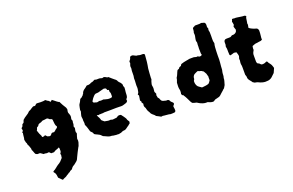

<svg xmlns="http://www.w3.org/2000/svg" viewBox="-103 -1044 2515 1648"><g transform="rotate(-20 1154.5 -219.5)"><path d="M486 -237Q485 -236 485.5 -234.5Q486 -233 485 -231Q482 -221 483 -212Q483 -201 477 -189Q479 -185 480.5 -180.5Q482 -176 483 -171Q481 -160 478.5 -148Q476 -136 483 -125Q482 -119 480 -113Q478 -107 476 -102Q475 -97 473.5 -92Q472 -87 470 -79Q470 -81 469.5 -80Q469 -79 470 -77Q474 -61 470 -46Q466 -31 460 -16Q459 -15 458 -12.5Q457 -10 455 -8Q444 11 434.5 31Q425 51 415 71Q414 75 411 80Q408 85 406 90Q402 96 399 99Q392 105 384 111.5Q376 118 368 124Q358 128 351 135Q344 142 338 152Q331 154 325 158Q319 160 314 166Q312 170 307 170Q302 171 298.5 175Q295 179 290 181Q281 184 274 191Q265 197 255 200Q250 201 245 204.5Q240 208 236 210Q234 209 233 209Q232 209 232 209L202 179Q200 161 198.5 152.5Q197 144 193.5 137.5Q190 131 181 120Q182 118 182 117Q182 116 183 115Q186 113 190 110Q194 107 198 106Q206 101 212 95.5Q218 90 225 85Q231 80 238 75.5Q245 71 252 67Q259 62 265.5 56.5Q272 51 277 44Q280 40 283 37Q286 34 289 31Q290 27 290 23.5Q290 20 291 17Q295 7 290 -6V-8L297 -18Q297 -17 298.5 -23Q300 -29 300 -29Q300 -38 299.5 -43.5Q299 -49 299 -57Q295 -62 293.5 -62.5Q292 -63 290 -61Q286 -57 280 -55Q274 -53 268 -51Q267 -51 264 -49Q261 -47 259 -48L246 -39Q245 -39 244.5 -38.5Q244 -38 243 -38H218Q215 -42 211 -45Q207 -48 204 -52Q197 -54 193.5 -52.5Q190 -51 185 -51L168 -54H154Q147 -59 141 -63.5Q135 -68 128 -72Q111 -71 106 -71.5Q101 -72 89 -79Q87 -82 86 -85Q85 -88 83 -91Q80 -97 78.5 -103.5Q77 -110 74 -115Q70 -119 70 -126Q71 -134 68 -140.5Q65 -147 63 -154Q62 -161 58 -167Q54 -173 52 -179Q53 -190 46 -199Q44 -213 40 -225Q45 -243 45 -255Q45 -263 46.5 -269.5Q48 -276 49 -283Q48 -285 47 -287.5Q46 -290 44 -291H45L51 -297Q54 -299 56 -307Q55 -311 54 -314.5Q53 -318 52 -322Q52 -327 53 -328Q63 -336 65 -340Q67 -344 71 -357Q72 -358 74.5 -359Q77 -360 78 -361Q78 -361 84 -365Q86 -370 88.5 -375.5Q91 -381 93 -388Q101 -396 110.5 -403Q120 -410 130 -416Q143 -424 147 -427.5Q151 -431 162 -442Q169 -445 176.5 -448.5Q184 -452 191 -458Q196 -461 201 -464Q206 -467 210 -469Q215 -468 218.5 -468Q222 -468 225 -468Q231 -469 234 -473.5Q237 -478 241 -481Q251 -484 263 -482Q268 -482 273.5 -481.5Q279 -481 284 -481Q295 -481 305.5 -481.5Q316 -482 325 -485Q333 -480 339.5 -474.5Q346 -469 353 -467Q355 -464 357 -462Q359 -460 360 -458Q364 -452 368 -457Q370 -459 371 -460Q372 -461 374 -462Q375 -463 376.5 -464.5Q378 -466 379 -467Q384 -463 390 -458.5Q396 -454 401 -450Q406 -446 411.5 -441.5Q417 -437 422 -434Q426 -430 435 -428Q437 -424 439 -420Q441 -416 443 -412Q448 -403 452.5 -394Q457 -385 463 -377Q474 -363 477 -346Q477 -339 474.5 -332Q472 -325 474 -314Q476 -309 478.5 -302.5Q481 -296 483 -289Q485 -279 483.5 -270.5Q482 -262 480 -253Q482 -249 483 -245.5Q484 -242 486 -237ZM343 -237Q338 -244 335 -251Q334 -256 332.5 -261Q331 -266 331 -270Q330 -275 330 -280.5Q330 -286 329 -291Q328 -296 328 -301.5Q328 -307 323 -311Q320 -313 315.5 -314Q311 -315 306 -317Q302 -321 297.5 -324.5Q293 -328 289 -330Q285 -331 282 -331Q273 -330 264.5 -328.5Q256 -327 247 -327Q245 -327 242 -326Q239 -325 237 -324Q232 -319 225.5 -317.5Q219 -316 213 -314Q209 -313 204 -310Q199 -307 197 -302Q194 -296 189.5 -293.5Q185 -291 181 -289Q177 -285 176.5 -281.5Q176 -278 175 -275Q174 -271 172 -268.5Q170 -266 168 -263Q174 -244 179 -231.5Q184 -219 191 -207Q192 -203 191.5 -200.5Q191 -198 193 -195Q200 -194 206 -195Q212 -196 217 -200Q218 -201 220 -200.5Q222 -200 223 -200Q227 -196 230 -192.5Q233 -189 236 -186Q244 -183 251 -181Q258 -179 265 -182Q271 -186 275 -192.5Q279 -199 286 -201Q290 -201 294.5 -200.5Q299 -200 304 -200Q306 -202 309.5 -204Q313 -206 315 -208Q320 -213 324.5 -217Q329 -221 335 -224Q342 -229 343 -237Z M1002 -353Q1001 -343 1000.5 -332.5Q1000 -322 998 -312Q997 -302 997 -290.5Q997 -279 993 -267Q991 -264 988 -260.5Q985 -257 982 -252Q982 -248 982.5 -245Q983 -242 984 -238Q982 -233 978 -229.5Q974 -226 970 -224Q960 -221 951.5 -218Q943 -215 934 -213Q920 -211 905 -212.5Q890 -214 875 -213Q862 -213 847.5 -212.5Q833 -212 818 -212H762Q758 -209 753.5 -210Q749 -211 745 -209Q741 -211 736 -209.5Q731 -208 726 -210Q722 -209 718.5 -208.5Q715 -208 710 -207Q706 -208 703 -209.5Q700 -211 696 -208Q698 -205 700.5 -201.5Q703 -198 704 -193Q707 -189 709 -185Q711 -181 713 -176Q715 -172 716 -167.5Q717 -163 718 -159Q723 -154 729 -149Q735 -144 741 -139Q746 -138 751.5 -137Q757 -136 762 -135Q768 -134 774 -133Q780 -132 787 -133Q794 -135 800 -132.5Q806 -130 813 -129Q822 -130 831.5 -131Q841 -132 850 -133Q854 -136 858.5 -138.5Q863 -141 867 -144Q880 -147 893 -143Q896 -138 900.5 -133Q905 -128 909 -122Q915 -113 921 -104.5Q927 -96 929 -85Q931 -80 935 -75Q939 -70 941 -66Q942 -61 940.5 -57Q939 -53 938 -48Q934 -44 928 -41Q927 -41 926 -39Q925 -37 923 -36Q917 -32 911 -28Q905 -24 900 -20Q886 -8 871 -8Q865 -8 862 -7Q857 -6 852 -3Q847 0 841 2Q836 2 831 3.5Q826 5 821 6Q818 6 814 5.5Q810 5 806 5Q797 6 788 4Q779 2 770 2Q767 1 764 0Q761 -1 758 -1Q741 0 726 -6.5Q711 -13 696 -20Q684 -23 679 -31Q672 -39 663.5 -44.5Q655 -50 645 -54Q639 -56 633 -59.5Q627 -63 620 -67Q619 -71 617 -75Q615 -79 613 -83Q611 -86 607.5 -89Q604 -92 601 -95Q598 -98 596 -102Q591 -119 586 -135.5Q581 -152 573 -168Q574 -175 574.5 -182.5Q575 -190 573 -199Q572 -201 572 -204Q572 -207 572 -209Q572 -214 572.5 -217.5Q573 -221 572 -224Q571 -232 570 -240Q569 -248 571 -255Q573 -263 575 -271Q577 -279 580 -288Q579 -290 579 -294Q579 -298 578 -302Q580 -313 582 -324Q584 -335 587 -345Q590 -351 593.5 -356.5Q597 -362 601 -368Q608 -380 612 -391Q624 -397 626.5 -398.5Q629 -400 631 -403Q633 -406 644 -415Q643 -418 649 -424Q655 -430 653 -434Q662 -451 679 -461Q685 -465 690.5 -469.5Q696 -474 700 -478Q705 -481 709.5 -480.5Q714 -480 718 -480Q721 -481 724.5 -481.5Q728 -482 732 -483Q734 -484 737 -485Q740 -486 742 -488Q744 -489 746 -490Q748 -491 750 -491Q759 -492 767 -496Q775 -500 782 -504Q797 -498 813 -500Q823 -501 832.5 -499Q842 -497 850 -494L864 -498Q872 -497 879 -493Q886 -489 893 -485H902Q903 -484 904 -483.5Q905 -483 906 -482Q917 -472 927 -463.5Q937 -455 948 -446Q963 -436 967 -422Q971 -416 974 -413Q986 -403 995 -386Q995 -384 995.5 -380.5Q996 -377 996 -374Q995 -369 998 -364Q1001 -359 1002 -353ZM875 -320V-345Q875 -350 874 -351Q873 -354 871.5 -357Q870 -360 869 -361V-378L866 -381Q862 -381 856 -383Q854 -392 851 -397Q848 -401 843 -402Q838 -403 832 -405Q819 -401 804 -398Q789 -395 775 -390Q768 -389 762 -389Q756 -389 750 -388Q740 -384 732.5 -375.5Q725 -367 718 -359Q714 -354 711 -348Q708 -342 704 -337Q703 -336 703 -331Q706 -323 712 -321Q718 -320 724 -318Q730 -316 737 -314Q740 -315 742.5 -315Q745 -315 748 -316Q760 -321 768 -317Q776 -316 782.5 -317Q789 -318 796 -319Q802 -316 808.5 -315Q815 -314 821 -312Q834 -308 846 -308Q858 -308 870 -311Q875 -316 875 -320Z M1354 -81Q1354 -72 1346 -66Q1338 -58 1342 -47Q1344 -40 1344 -32Q1344 -24 1344 -16Q1343 -14 1341.5 -11.5Q1340 -9 1338 -7Q1334 -5 1333 -5Q1325 -4 1317 -3.5Q1309 -3 1301 -3Q1296 -3 1296 -3Q1282 -7 1268.5 -7.5Q1255 -8 1242 -10Q1234 -12 1227 -12Q1220 -12 1213 -10Q1203 -15 1193.5 -20.5Q1184 -26 1173 -31Q1166 -42 1155.5 -49.5Q1145 -57 1137 -68Q1135 -73 1132.5 -78Q1130 -83 1127 -87Q1117 -102 1114 -120Q1114 -127 1109 -132Q1101 -147 1105 -160Q1106 -162 1105.5 -164.5Q1105 -167 1106 -168Q1102 -173 1100 -176Q1098 -179 1096 -182Q1096 -189 1097 -192L1089 -202Q1091 -213 1092.5 -224.5Q1094 -236 1096 -246L1089 -256Q1089 -260 1092 -262.5Q1095 -265 1097 -269Q1101 -280 1102 -290Q1105 -302 1105 -313Q1103 -335 1105 -356Q1107 -377 1106 -399Q1111 -421 1110 -443Q1109 -465 1113 -486Q1113 -491 1113 -491Q1110 -503 1113 -514Q1116 -525 1120 -534Q1119 -536 1119 -539Q1119 -542 1117 -544Q1119 -551 1123 -555.5Q1127 -560 1130 -564Q1132 -568 1133.5 -572.5Q1135 -577 1136 -581L1143 -588Q1152 -590 1162 -589Q1165 -588 1168.5 -586Q1172 -584 1176 -582Q1183 -578 1189.5 -575.5Q1196 -573 1204 -574Q1215 -570 1225.5 -569Q1236 -568 1246 -569H1250Q1250 -569 1250.5 -568.5Q1251 -568 1252 -568Q1257 -567 1261 -563Q1265 -559 1263 -554Q1261 -539 1260.5 -524Q1260 -509 1258 -494Q1256 -480 1254 -465.5Q1252 -451 1249 -437Q1248 -415 1245.5 -393.5Q1243 -372 1243 -351Q1243 -348 1243.5 -346Q1244 -344 1244 -342Q1239 -332 1236.5 -322Q1234 -312 1231 -301Q1229 -293 1231 -284Q1234 -272 1233.5 -260Q1233 -248 1231 -235V-229Q1233 -225 1235.5 -220Q1238 -215 1240 -210Q1239 -207 1238 -203.5Q1237 -200 1236 -197Q1238 -192 1238.5 -186Q1239 -180 1240 -175Q1244 -170 1248 -165.5Q1252 -161 1253 -155Q1253 -153 1255 -150Q1257 -147 1258 -145Q1260 -140 1264.5 -137Q1269 -134 1273 -132Q1280 -131 1286 -129Q1292 -127 1299 -125Q1303 -125 1305.5 -125.5Q1308 -126 1311 -126Q1313 -125 1316.5 -124Q1320 -123 1323 -122Q1324 -121 1325 -119.5Q1326 -118 1327 -117Q1329 -109 1338 -100Q1343 -96 1347.5 -91.5Q1352 -87 1354 -81Z M1857 -447Q1852 -429 1851 -410.5Q1850 -392 1849 -374Q1848 -356 1848 -337.5Q1848 -319 1848 -301Q1848 -286 1846 -271Q1844 -256 1843 -240Q1843 -236 1842.5 -231Q1842 -226 1842 -221Q1842 -207 1838 -195Q1835 -182 1835 -169Q1835 -162 1834 -154Q1833 -146 1830 -138Q1829 -133 1829 -123Q1828 -115 1825 -107Q1823 -100 1821 -93.5Q1819 -87 1817 -79Q1813 -73 1809.5 -66.5Q1806 -60 1802 -54Q1793 -49 1787 -41Q1777 -33 1767.5 -24Q1758 -15 1749 -7Q1737 3 1725 3Q1724 3 1722.5 4Q1721 5 1719 5Q1700 7 1688 17Q1687 18 1685.5 18.5Q1684 19 1682 21Q1669 23 1655.5 19Q1642 15 1631 9H1615Q1611 9 1607 8.5Q1603 8 1598 7Q1571 1 1546 -16Q1543 -19 1539 -20Q1535 -21 1530 -22Q1524 -23 1518 -25Q1512 -27 1506 -29Q1501 -32 1498 -37.5Q1495 -43 1492 -47Q1487 -57 1483 -65.5Q1479 -74 1474 -84Q1470 -92 1465 -100.5Q1460 -109 1455 -116Q1455 -117 1456 -117Q1457 -117 1457 -118L1455 -120Q1455 -119 1454.5 -118.5Q1454 -118 1454 -117Q1453 -118 1451.5 -118.5Q1450 -119 1449 -120Q1445 -122 1443 -126.5Q1441 -131 1439 -135Q1442 -141 1442 -151Q1444 -164 1441 -174Q1437 -189 1437.5 -204Q1438 -219 1439 -235Q1439 -240 1443 -248Q1450 -265 1451 -278Q1461 -292 1467 -308Q1473 -324 1481 -338Q1486 -340 1489.5 -342Q1493 -344 1497 -345Q1499 -347 1500 -350Q1501 -353 1504 -355Q1507 -357 1511 -358.5Q1515 -360 1520 -361Q1522 -364 1523.5 -367Q1525 -370 1527 -373Q1530 -376 1531 -376Q1554 -384 1579 -388Q1583 -389 1587.5 -389.5Q1592 -390 1596 -391Q1609 -395 1622 -394Q1635 -393 1648 -394Q1651 -394 1654.5 -393Q1658 -392 1661 -391Q1664 -391 1669 -389Q1674 -387 1675 -389Q1685 -391 1689.5 -387Q1694 -383 1694 -383Q1696 -382 1702.5 -382.5Q1709 -383 1710 -383Q1719 -385 1720.5 -391.5Q1722 -398 1720 -398L1718 -400Q1719 -413 1717.5 -426Q1716 -439 1717 -452Q1718 -457 1718 -462.5Q1718 -468 1718 -473Q1717 -478 1718 -482.5Q1719 -487 1719 -492Q1719 -497 1719.5 -501.5Q1720 -506 1718 -509Q1715 -517 1715.5 -525Q1716 -533 1718 -541Q1721 -552 1722.5 -563Q1724 -574 1722 -587V-592Q1726 -602 1726.5 -612Q1727 -622 1728 -630Q1733 -637 1740.5 -639.5Q1748 -642 1752 -646Q1768 -647 1782 -646Q1796 -645 1810 -649Q1817 -646 1823.5 -644.5Q1830 -643 1835 -642Q1846 -634 1846 -621Q1846 -616 1846 -610Q1846 -604 1845 -598Q1846 -594 1848 -591Q1850 -588 1851 -583Q1850 -581 1849.5 -577.5Q1849 -574 1848 -570Q1849 -566 1850 -560Q1851 -554 1852 -549Q1852 -533 1852.5 -518Q1853 -503 1852 -488Q1852 -472 1852.5 -467Q1853 -462 1857 -447ZM1711 -195Q1708 -203 1706.5 -210.5Q1705 -218 1703 -224Q1700 -231 1695.5 -237Q1691 -243 1688 -250Q1678 -255 1673 -260Q1668 -262 1663.5 -263Q1659 -264 1654 -265Q1650 -267 1646.5 -268.5Q1643 -270 1639 -271Q1632 -268 1625.5 -265Q1619 -262 1613 -259Q1597 -252 1591 -233Q1590 -229 1590 -225Q1590 -221 1589 -216Q1588 -213 1585.5 -210Q1583 -207 1581 -202V-184Q1583 -171 1588.5 -159.5Q1594 -148 1607 -140Q1610 -139 1612.5 -136.5Q1615 -134 1619 -132Q1625 -126 1631 -126Q1647 -128 1662 -129.5Q1677 -131 1691 -137Q1697 -142 1700 -147Q1703 -151 1705 -154.5Q1707 -158 1710 -162V-179Q1710 -184 1710 -188Q1710 -192 1711 -195Z M2266 -72Q2261 -62 2257 -52Q2253 -42 2248 -32L2227 -12Q2208 9 2182 13Q2169 15 2155.5 14.5Q2142 14 2128 10Q2120 8 2111.5 4.5Q2103 1 2095 -3Q2089 -6 2082 -7.5Q2075 -9 2067 -10Q2064 -12 2060 -14.5Q2056 -17 2051 -20Q2044 -32 2034.5 -42Q2025 -52 2020 -67Q2020 -79 2019 -83.5Q2018 -88 2013 -102V-168Q2013 -176 2012.5 -183.5Q2012 -191 2010 -198Q2009 -205 2009.5 -210Q2010 -215 2011 -222Q2014 -234 2011 -247Q2014 -259 2018 -271Q2018 -277 2015 -288Q2012 -299 2008 -309Q2003 -309 1998 -310Q1993 -311 1987 -312Q1981 -310 1974.5 -308Q1968 -306 1960 -304Q1957 -302 1951 -302Q1950 -302 1947.5 -304.5Q1945 -307 1945 -308Q1944 -311 1944 -314Q1944 -317 1944 -320Q1943 -328 1943 -337Q1943 -346 1943 -354Q1943 -362 1942 -369.5Q1941 -377 1939 -384Q1940 -389 1941 -393.5Q1942 -398 1943 -402V-421Q1943 -429 1945.5 -435Q1948 -441 1956 -446Q1962 -448 1969.5 -448Q1977 -448 1986 -448Q1994 -447 2002.5 -448.5Q2011 -450 2018 -457Q2020 -459 2023.5 -459Q2027 -459 2029 -459Q2049 -458 2064 -475Q2065 -481 2070 -492Q2067 -499 2065 -507.5Q2063 -516 2060 -524Q2062 -527 2064 -530Q2066 -533 2067 -537Q2069 -542 2067 -546.5Q2065 -551 2066 -554Q2064 -559 2064 -561Q2064 -563 2062 -568Q2063 -570 2064 -572.5Q2065 -575 2066 -577Q2067 -581 2068 -583.5Q2069 -586 2070 -590H2081Q2086 -589 2091.5 -588.5Q2097 -588 2102 -589Q2104 -589 2107 -588.5Q2110 -588 2113 -588Q2130 -586 2146.5 -583Q2163 -580 2179 -580Q2181 -580 2183.5 -579Q2186 -578 2187 -577Q2191 -575 2194 -572Q2193 -568 2191 -564.5Q2189 -561 2188 -558Q2187 -554 2186.5 -549Q2186 -544 2185 -539Q2184 -532 2183 -525Q2182 -518 2180 -509Q2181 -508 2181 -504Q2181 -500 2182 -497Q2181 -490 2179.5 -484Q2178 -478 2177 -470Q2190 -460 2205.5 -453Q2221 -446 2243 -440Q2254 -433 2256 -417Q2256 -394 2253 -371Q2252 -362 2251 -353Q2250 -344 2251 -335Q2238 -327 2220 -327Q2217 -327 2214 -326Q2211 -325 2209 -325Q2193 -324 2184.5 -322Q2176 -320 2158 -312Q2155 -308 2155 -301Q2154 -295 2153.5 -289Q2153 -283 2154 -276Q2154 -276 2154 -275.5Q2154 -275 2152 -274Q2146 -262 2143 -256Q2140 -250 2139.5 -244Q2139 -238 2139 -224V-176Q2139 -171 2140 -170Q2141 -161 2149 -155Q2153 -154 2156.5 -153Q2160 -152 2162 -148Q2171 -136 2182.5 -135.5Q2194 -135 2207 -139Q2211 -141 2215 -143Q2219 -145 2223 -146Q2231 -144 2233 -137Q2235 -130 2240 -125Q2245 -120 2248.5 -114Q2252 -108 2256 -102Q2258 -96 2261 -88.5Q2264 -81 2266 -72Z"/></g></svg>

Font: Darumadrop One
Style: Regular
Weight: 400
Version: Version 1.000